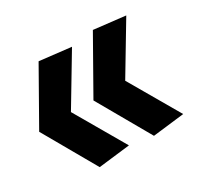

<svg xmlns="http://www.w3.org/2000/svg" viewBox="-115 -677 850 812"><g transform="rotate(-30 310.0 -270.5)"><path d="M310 -30 168 -274.5 310 -511.5 157 -529 10 -269.5 157 -12ZM275 -269.5 422 -12 575 -30 433 -274.5 575 -511.5 422 -529Z"/></g></svg>

Font: Monaspace Argon ExtraBold
Style: Bold
Weight: 800
Designer: Riley Cran & the Lettermatic Team
Foundry: Lettermatic
Version: Version 1.000 (Monaspace Argon)